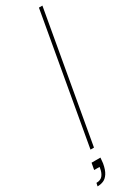

<svg xmlns="http://www.w3.org/2000/svg" viewBox="-266 -759 698 955"><g transform="rotate(-30 83.0 -282.0)"><path d="M9 59H60Q59 66 58.5 74.5Q58 83 57 90Q51 125 38.5 144Q26 163 10 169.5Q-6 176 -24 176L-20 158Q4 158 16 143.5Q28 129 32 104L33 97H2ZM37 0 168 -740H188L57 0Z"/></g></svg>

Font: Poppins Variable
Style: Italic
Weight: 100
Italic angle: -10°
Designer: Jonny Pinhorn
Foundry: Indian Type Foundry
Version: Version 6.000